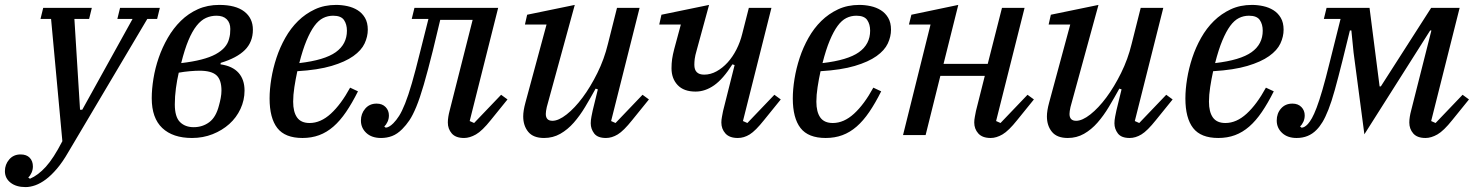

<svg xmlns="http://www.w3.org/2000/svg" viewBox="-115 -550 6011 782"><path d="M-11 212Q-49 212 -72 194Q-95 176 -95 147Q-95 120 -77.5 99.5Q-60 79 -31 79Q-7 79 6 92.5Q19 106 19 128Q19 141 13.5 153.5Q8 166 0 173L7 178Q40 164 71.5 129.5Q103 95 139 25L93 -473H50L61 -518H259L248 -473H188L211 -103H220L425 -473H363L374 -518H536L525 -473H485L163 70Q140 110 117 137Q94 164 72 180.5Q50 197 29 204.5Q8 212 -11 212Z M667 12Q589 12 546 -28.5Q503 -69 503 -150Q503 -187 510 -230Q517 -273 531.5 -315Q546 -357 568.5 -396Q591 -435 621.5 -465Q652 -495 691 -512.5Q730 -530 778 -530Q845 -530 880 -503Q915 -476 915 -429Q915 -379 882.5 -346.5Q850 -314 784 -294L783 -288Q832 -281 856.5 -253.5Q881 -226 881 -181Q881 -142 864.5 -106.5Q848 -71 819 -45Q790 -19 751 -3.5Q712 12 667 12ZM674 -32Q710 -32 737.5 -52.5Q765 -73 777 -121Q781 -135 784 -151Q787 -167 787 -181Q787 -225 766.5 -243.5Q746 -262 698 -262Q681 -262 658 -260Q635 -258 613 -254Q606 -224 601.5 -190.5Q597 -157 597 -125Q597 -74 618 -53Q639 -32 674 -32ZM767 -486Q744 -486 724 -477Q704 -468 686 -445.5Q668 -423 652.5 -386Q637 -349 623 -293Q717 -304 763 -329Q809 -354 818 -392Q821 -403 822 -411.5Q823 -420 823 -432Q823 -457 808.5 -471.5Q794 -486 767 -486Z M1117 12Q1046 12 1014.5 -28.5Q983 -69 983 -149Q983 -186 990 -229Q997 -272 1011 -314.5Q1025 -357 1047 -396Q1069 -435 1099 -464.5Q1129 -494 1167.5 -512Q1206 -530 1254 -530Q1277 -530 1300 -525Q1323 -520 1341.5 -508.5Q1360 -497 1371.5 -477.5Q1383 -458 1383 -429Q1383 -401 1370 -373Q1357 -345 1324 -321.5Q1291 -298 1235.5 -281.5Q1180 -265 1096 -260Q1089 -228 1084 -195.5Q1079 -163 1079 -136Q1079 -94 1095 -71.5Q1111 -49 1146 -49Q1191 -49 1232.5 -87Q1274 -125 1311 -193L1343 -178Q1319 -130 1294.5 -94Q1270 -58 1243 -34.5Q1216 -11 1185 0.5Q1154 12 1117 12ZM1104 -293Q1207 -305 1252.5 -337.5Q1298 -370 1298 -425Q1298 -451 1286 -468.5Q1274 -486 1242 -486Q1220 -486 1201 -476.5Q1182 -467 1165.5 -444.5Q1149 -422 1133.5 -385Q1118 -348 1104 -293Z M1437 12Q1399 12 1377 -8.5Q1355 -29 1355 -59Q1355 -87 1372.5 -107.5Q1390 -128 1419 -128Q1442 -128 1455.5 -114Q1469 -100 1469 -80Q1469 -66 1463.5 -54Q1458 -42 1450 -35L1456 -30Q1470 -31 1487 -48Q1499 -60 1510.5 -78Q1522 -96 1535 -128.5Q1548 -161 1562.5 -211Q1577 -261 1596 -338L1630 -473H1562L1573 -518H1914L1798 -57L1816 -49L1926 -164L1952 -145L1884 -61Q1849 -17 1823.5 -2.5Q1798 12 1775 12Q1741 12 1725 -6.5Q1709 -25 1709 -51Q1709 -62 1711 -74.5Q1713 -87 1716 -98L1810 -469H1678L1648 -344Q1627 -260 1611 -205Q1595 -150 1580.5 -115Q1566 -80 1552.5 -60Q1539 -40 1523 -24Q1503 -4 1482 4Q1461 12 1437 12Z M2101 12Q2057 12 2036.5 -13Q2016 -38 2016 -76Q2016 -99 2025 -132L2111 -450H2023L2032 -490L2226 -530L2112 -114Q2110 -105 2109 -98Q2108 -91 2108 -86Q2108 -58 2135 -58Q2160 -58 2193 -84Q2226 -110 2258 -153Q2290 -196 2318 -252.5Q2346 -309 2361 -371L2398 -518H2490L2374 -57L2392 -49L2502 -164L2528 -145L2460 -61Q2425 -17 2401 -2.5Q2377 12 2353 12Q2319 12 2305 -6.5Q2291 -25 2291 -48Q2291 -60 2294 -75.5Q2297 -91 2299 -100L2320 -186L2311 -189Q2290 -151 2268.5 -115Q2247 -79 2222 -50.5Q2197 -22 2167 -5Q2137 12 2101 12Z M2890 12Q2856 12 2839.5 -6.5Q2823 -25 2823 -51Q2823 -62 2825.5 -74.5Q2828 -87 2830 -98L2877 -285L2868 -288Q2830 -228 2793.5 -202.5Q2757 -177 2718 -177Q2670 -177 2645 -203.5Q2620 -230 2620 -272Q2620 -292 2622.5 -309.5Q2625 -327 2631 -350L2658 -450H2570L2579 -490L2773 -530L2723 -347Q2716 -323 2714.5 -310Q2713 -297 2713 -286Q2713 -246 2753 -246Q2779 -246 2803.5 -259.5Q2828 -273 2848.5 -295.5Q2869 -318 2884.5 -348.5Q2900 -379 2908 -412L2935 -518H3027L2911 -57L2929 -49L3039 -164L3065 -145L2997 -61Q2962 -17 2938.5 -2.5Q2915 12 2890 12Z M3248 12Q3177 12 3145.5 -28.5Q3114 -69 3114 -149Q3114 -186 3121 -229Q3128 -272 3142 -314.5Q3156 -357 3178 -396Q3200 -435 3230 -464.5Q3260 -494 3298.5 -512Q3337 -530 3385 -530Q3408 -530 3431 -525Q3454 -520 3472.5 -508.5Q3491 -497 3502.5 -477.5Q3514 -458 3514 -429Q3514 -401 3501 -373Q3488 -345 3455 -321.5Q3422 -298 3366.5 -281.5Q3311 -265 3227 -260Q3220 -228 3215 -195.5Q3210 -163 3210 -136Q3210 -94 3226 -71.5Q3242 -49 3277 -49Q3322 -49 3363.5 -87Q3405 -125 3442 -193L3474 -178Q3450 -130 3425.5 -94Q3401 -58 3374 -34.5Q3347 -11 3316 0.5Q3285 12 3248 12ZM3235 -293Q3338 -305 3383.5 -337.5Q3429 -370 3429 -425Q3429 -451 3417 -468.5Q3405 -486 3373 -486Q3351 -486 3332 -476.5Q3313 -467 3296.5 -444.5Q3280 -422 3264.5 -385Q3249 -348 3235 -293Z M3920 12Q3886 12 3869.5 -6.5Q3853 -25 3853 -51Q3853 -62 3855.5 -74.5Q3858 -87 3860 -98L3896 -241H3715L3655 0H3563L3675 -450H3587L3597 -490L3788 -530L3728 -290H3908L3966 -518H4058L3942 -57L3960 -49L4070 -164L4096 -145L4028 -61Q3993 -17 3968 -2.5Q3943 12 3920 12Z M4234 12Q4190 12 4169.5 -13Q4149 -38 4149 -76Q4149 -99 4158 -132L4244 -450H4156L4165 -490L4359 -530L4245 -114Q4243 -105 4242 -98Q4241 -91 4241 -86Q4241 -58 4268 -58Q4293 -58 4326 -84Q4359 -110 4391 -153Q4423 -196 4451 -252.5Q4479 -309 4494 -371L4531 -518H4623L4507 -57L4525 -49L4635 -164L4661 -145L4593 -61Q4558 -17 4534 -2.5Q4510 12 4486 12Q4452 12 4438 -6.5Q4424 -25 4424 -48Q4424 -60 4427 -75.5Q4430 -91 4432 -100L4453 -186L4444 -189Q4423 -151 4401.5 -115Q4380 -79 4355 -50.5Q4330 -22 4300 -5Q4270 12 4234 12Z M4847 12Q4776 12 4744.5 -28.5Q4713 -69 4713 -149Q4713 -186 4720 -229Q4727 -272 4741 -314.5Q4755 -357 4777 -396Q4799 -435 4829 -464.5Q4859 -494 4897.5 -512Q4936 -530 4984 -530Q5007 -530 5030 -525Q5053 -520 5071.5 -508.5Q5090 -497 5101.5 -477.5Q5113 -458 5113 -429Q5113 -401 5100 -373Q5087 -345 5054 -321.5Q5021 -298 4965.5 -281.5Q4910 -265 4826 -260Q4819 -228 4814 -195.5Q4809 -163 4809 -136Q4809 -94 4825 -71.5Q4841 -49 4876 -49Q4921 -49 4962.5 -87Q5004 -125 5041 -193L5073 -178Q5049 -130 5024.5 -94Q5000 -58 4973 -34.5Q4946 -11 4915 0.5Q4884 12 4847 12ZM4834 -293Q4937 -305 4982.5 -337.5Q5028 -370 5028 -425Q5028 -451 5016 -468.5Q5004 -486 4972 -486Q4950 -486 4931 -476.5Q4912 -467 4895.5 -444.5Q4879 -422 4863.5 -385Q4848 -348 4834 -293Z M5166 12Q5129 12 5107 -8.5Q5085 -29 5085 -59Q5085 -88 5102.5 -108Q5120 -128 5149 -128Q5172 -128 5185.5 -114Q5199 -100 5199 -80Q5199 -66 5193.5 -54Q5188 -42 5180 -35L5186 -30Q5198 -30 5212 -45Q5220 -54 5228.5 -69Q5237 -84 5247.5 -111.5Q5258 -139 5271 -183.5Q5284 -228 5301 -297L5345 -473H5277L5288 -518H5463L5504 -198H5509L5714 -518H5830L5714 -57L5732 -49L5842 -164L5868 -145L5800 -61Q5765 -17 5739.5 -2.5Q5714 12 5691 12Q5657 12 5641 -6.5Q5625 -25 5625 -51Q5625 -62 5627 -74.5Q5629 -87 5632 -98L5715 -426H5710L5653 -336L5442 -3L5398 -336L5389 -426H5383L5353 -304Q5335 -232 5321.5 -183.5Q5308 -135 5295.5 -103.5Q5283 -72 5271.5 -53Q5260 -34 5247 -21Q5215 12 5166 12Z"/></svg>

Font: IBM Plex Serif Text
Style: Italic
Weight: 450
Italic angle: -14°
Designer: Mike Abbink, Paul van der Laan, Pieter van Rosmalen
Foundry: Bold Monday
Version: Version 3.001